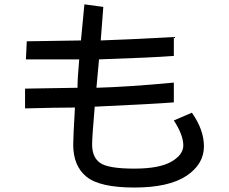

<svg xmlns="http://www.w3.org/2000/svg" viewBox="-20 -797 1040 872"><path d="M320.3 -308.6Q242.2 -308.6 93.8 -304.7V-394.5L332 -398.4Q332 -441.4 339.8 -527.3H97.7L101.6 -609.4L347.7 -613.3L363.3 -777.3L449.2 -765.6L437.5 -613.3Q558.6 -617.2 769.5 -628.9V-543Q668 -535.2 429.7 -527.3L418 -398.4Q562.5 -402.3 769.5 -421.9V-332Q668 -324.2 410.2 -312.5Q398.4 -175.8 398.4 -140.6Q398.4 -82 435.5 -56.6Q472.7 -31.2 589.8 -31.2Q703.1 -31.2 757.8 -62.5Q812.5 -93.8 812.5 -136.7Q812.5 -183.6 769.5 -250L851.6 -285.2Q906.2 -207 906.2 -132.8Q906.2 -50.8 826.2 2Q746.1 54.7 589.8 54.7Q433.6 54.7 373 5.9Q312.5 -43 312.5 -140.6Q312.5 -171.9 320.3 -308.6Z"/></svg>

Font: WenQuanYi Micro Hei
Style: Regular
Weight: 400
Foundry: Ascender Corporation
Version: Version 0.2.0-beta